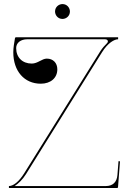

<svg xmlns="http://www.w3.org/2000/svg" viewBox="-20 -948 650 968"><path d="M257.5 -890C257.5 -871.5 272 -852.5 295 -852.5C313.5 -852.5 332.5 -867 332.5 -890C332.5 -908.5 318 -927.5 295 -927.5C276.5 -927.5 257.5 -913 257.5 -890ZM60.5 -760C57.5 -760 55.5 -757.5 55.5 -755.5C51.5 -733 47 -706.5 47 -684.5C47 -589.5 102.5 -526 185.5 -526C235.5 -526 269 -555 269 -598.5C269 -631 247.5 -652.5 216 -652.5C191.5 -652.5 170.5 -627.5 140 -627.5C93 -627.5 61.5 -658.5 61.5 -705.5C61.5 -732 84 -750 117.5 -750H509.5C518.5 -750 524 -745.5 524 -739.5C524 -736 522 -732 517.5 -728C507 -718 496 -705.5 486 -690L103 -76C74.5 -30 46 -10 25 -10V0H570C572 0 575 -1.5 575 -4.5L585 -134.5L577.5 -135.5L572 -65.5C569 -29 548 -10 513.5 -10H54C72 -22.5 93 -41 111 -70L494 -684C523.5 -731.5 556 -750 575.5 -750V-760Z"/></svg>

Font: ZnikomitNo24
Style: Regular
Weight: 500
Designer: gluk
Foundry: gluk
Version: Version 0.55